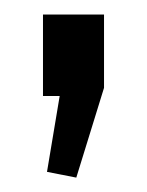

<svg xmlns="http://www.w3.org/2000/svg" viewBox="-20 -134 205 268"><path d="M125.2 -113.7V-11.4L86.5 113.9L45.6 105.9L63.3 0H40V-113.7Z"/></svg>

Font: Pathway Extreme 8pt Thin
Style: Regular
Weight: 100
Designer: Eduardo Rodriguez Tunni
Foundry: Eduardo Rodriguez Tunni
Version: Version 1.000